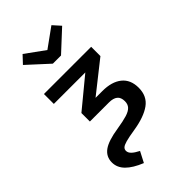

<svg xmlns="http://www.w3.org/2000/svg" viewBox="-307 -912 1230 1230"><g transform="rotate(-45 307.5 -297.0)"><path d="M295.9 -725.1 426.7 -819.5 472.8 -768.2 332.8 -638.5H259L117.4 -768.2L165.6 -819.5ZM221 224.1Q150.8 195.9 114.6 159.5Q78.5 123.1 78.5 76.4Q78.5 24.1 120.3 -6.2Q162.1 -36.4 256.9 -50.8Q317.4 -60.5 350.8 -70.8Q384.1 -81 399.7 -97.7Q415.4 -114.4 415.4 -142.1Q415.4 -176.9 395.6 -192.8Q375.9 -208.7 337.4 -208.7H164.6V-285.6L366.2 -451.8H81V-541.5H508.7V-457.4L297.4 -290.3H359Q443.6 -290.3 491.3 -252.1Q539 -213.8 539 -140.5Q539 -64.6 484.1 -25.1Q429.2 14.4 325.6 30.8Q270.3 39.5 242.8 47.2Q215.4 54.9 205.1 64.1Q194.9 73.3 194.9 87.7Q194.9 104.6 210.5 120Q226.2 135.4 258.5 151.8Z"/></g></svg>

Font: Fira Code Fixed Medium
Style: Regular
Weight: 500
Monospace: yes
Designer: Carrois Corporate, Edenspiekermann AG, Nikita Prokopov
Foundry: Carrois Corporate, Edenspiekermann AG, Nikita Prokopov
Version: Version 5.002